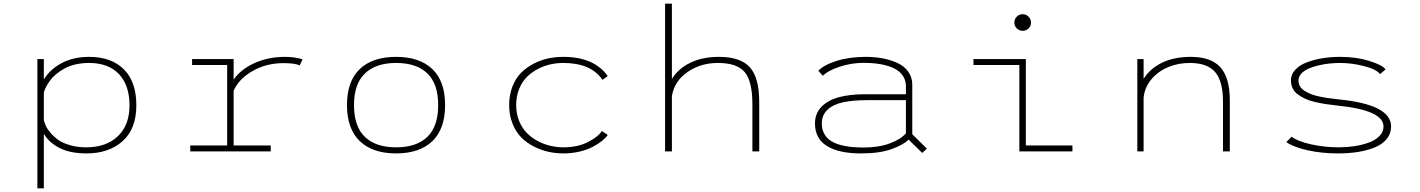

<svg xmlns="http://www.w3.org/2000/svg" viewBox="-20 -820 7690 1040"><path d="M182.5 -500H217.5V-389.5Q250.5 -444 313.8 -478Q377 -512 463 -512Q582.5 -512 650.5 -445Q718.5 -378 718.5 -249Q718.5 -122 644.2 -55.5Q570 11 448.5 11Q362 11 304.2 -17.5Q246.5 -46 217.5 -95.5V200H182.5ZM461.5 -479Q422.5 -479 388 -470.8Q353.5 -462.5 328.5 -448.5Q303.5 -434.5 283.2 -417.5Q263 -400.5 249.8 -382Q236.5 -363.5 228.8 -348Q221 -332.5 217.5 -319V-169Q221 -152.5 229.8 -135Q238.5 -117.5 256.8 -96.8Q275 -76 299.2 -59.8Q323.5 -43.5 362 -32.8Q400.5 -22 446.5 -22Q555.5 -22 618.5 -82.2Q681.5 -142.5 681.5 -249Q681.5 -357.5 624.8 -418.2Q568 -479 461.5 -479Z M1245.5 -32H1446.5V0H1010.5V-32H1210.5V-468H1020.5V-500H1245.5V-388.5Q1282.5 -443.5 1357.2 -477.8Q1432 -512 1524.5 -512Q1577 -512 1619 -498.5L1603.5 -465.5Q1579.5 -478 1515 -478Q1422.5 -478 1348 -435.2Q1273.5 -392.5 1245.5 -328.5Z M1859.5 -251Q1859.5 -380.5 1929 -446.2Q1998.5 -512 2125.5 -512Q2252.5 -512 2321.8 -446Q2391 -380 2391 -251Q2391 -121.5 2321.8 -55.2Q2252.5 11 2125.5 11Q1998.5 11 1929 -55.5Q1859.5 -122 1859.5 -251ZM2125.5 -22Q2236.5 -22 2295 -78.8Q2353.5 -135.5 2353.5 -251Q2353.5 -366 2294.8 -422.5Q2236 -479 2125.5 -479Q2016 -479 1956.8 -422.2Q1897.5 -365.5 1897.5 -251Q1897.5 -135.5 1956.2 -78.8Q2015 -22 2125.5 -22Z M3272 -89Q3261.5 -73.5 3241.8 -57.5Q3222 -41.5 3192.5 -25.5Q3163 -9.5 3120.5 0.8Q3078 11 3031.5 11Q2990.5 11 2950.5 2.2Q2910.5 -6.5 2871.5 -26.5Q2832.5 -46.5 2803.2 -76Q2774 -105.5 2756 -150.8Q2738 -196 2738 -251Q2738 -306.5 2756 -352Q2774 -397.5 2803.2 -426.5Q2832.5 -455.5 2871.5 -475.5Q2910.5 -495.5 2950.2 -503.8Q2990 -512 3031.5 -512Q3197.5 -512 3272 -408L3243.5 -387.5Q3181 -479 3031.5 -479Q2996.5 -479 2961.8 -471.5Q2927 -464 2893.2 -446.2Q2859.5 -428.5 2833.8 -403Q2808 -377.5 2792 -338Q2776 -298.5 2776 -251Q2776 -204 2792 -164.8Q2808 -125.5 2833.8 -99.5Q2859.5 -73.5 2893.2 -55.8Q2927 -38 2961.8 -30Q2996.5 -22 3031.5 -22Q3107 -22 3162.5 -49.5Q3218 -77 3240.5 -110.5Z M3582.5 0V-800H3619.5V-392.5Q3653.5 -448 3718.8 -480Q3784 -512 3874.5 -512Q3990 -512 4041.2 -456.2Q4092.5 -400.5 4092.5 -265.5V0H4055.5V-255.5Q4055.5 -379.5 4014 -429.2Q3972.5 -479 3868.5 -479Q3775 -479 3703.5 -429.5Q3632 -380 3619.5 -299V0Z M4669.5 -512Q4718.5 -512 4762 -503.8Q4805.5 -495.5 4842 -478.5Q4878.5 -461.5 4900 -431.2Q4921.5 -401 4921.5 -361V-93L5000.5 -15L4975.5 8.5L4902 -63.5Q4871.5 -34.5 4808 -11.8Q4744.5 11 4643.5 11Q4524.5 11 4459.5 -29Q4394.5 -69 4394.5 -151Q4394.5 -205 4429 -241Q4463.5 -277 4523 -293.2Q4582.5 -309.5 4665.5 -309.5H4887V-353Q4887 -381.5 4873.8 -404Q4860.5 -426.5 4838.8 -440.5Q4817 -454.5 4786.8 -463.5Q4756.5 -472.5 4725.2 -476Q4694 -479.5 4658.5 -479.5Q4590.5 -479.5 4526.8 -458.2Q4463 -437 4437.5 -409.5L4412.5 -436.5Q4442.5 -468.5 4511.8 -490.2Q4581 -512 4669.5 -512ZM4658 -21Q4740.5 -21 4800.2 -43.5Q4860 -66 4887 -98V-277.5H4678.5Q4600.5 -277.5 4547.5 -266.2Q4494.5 -255 4463 -226.2Q4431.5 -197.5 4431.5 -151Q4431.5 -121 4443.2 -98Q4455 -75 4475.2 -60.5Q4495.5 -46 4525 -37Q4554.5 -28 4586.8 -24.5Q4619 -21 4658 -21Z M5551.2 -666Q5538 -653 5519.5 -653Q5501 -653 5487.8 -666Q5474.5 -679 5474.5 -698Q5474.5 -717 5487.8 -730Q5501 -743 5519.5 -743Q5538 -743 5551.2 -730Q5564.5 -717 5564.5 -698Q5564.5 -679 5551.2 -666ZM5536.5 -32H5789V0H5501.5V-468H5253V-500H5536.5Z M6140.5 0V-500H6174.5V-392.5Q6208.5 -448 6273.8 -480Q6339 -512 6430 -512Q6539.5 -512 6590.5 -455.5Q6641.5 -399 6641.5 -275.5V0H6604.5V-268.5Q6604.5 -380 6562.2 -429.5Q6520 -479 6424 -479Q6362 -479 6307.8 -456.5Q6253.5 -434 6217 -390.8Q6180.5 -347.5 6174.5 -291.5V0Z M7228.5 11Q7139 11 7062.8 -6Q6986.5 -23 6947.5 -50.5L6976.5 -79.5Q7008 -54.5 7081.5 -38.2Q7155 -22 7230.5 -22Q7274.5 -22 7316 -28.2Q7357.5 -34.5 7393.8 -47.5Q7430 -60.5 7452 -83Q7474 -105.5 7474 -135Q7474 -223 7225 -248Q7189.5 -252 7161.8 -256.2Q7134 -260.5 7103.2 -267.5Q7072.5 -274.5 7050.5 -284.8Q7028.5 -295 7010 -308.5Q6991.5 -322 6982 -341.2Q6972.5 -360.5 6972.5 -384.5Q6972.5 -417 6996 -442.2Q7019.5 -467.5 7058.5 -482.2Q7097.5 -497 7143.5 -504.5Q7189.5 -512 7239 -512Q7327.5 -512 7398 -489.8Q7468.5 -467.5 7485 -444L7455.5 -418.5Q7435 -445 7368.5 -462Q7302 -479 7239 -479Q7214.5 -479 7186.8 -476.5Q7159 -474 7127.5 -467Q7096 -460 7071.2 -449.8Q7046.5 -439.5 7030 -422.5Q7013.5 -405.5 7013.5 -384.5Q7013.5 -367.5 7021.2 -353.5Q7029 -339.5 7044 -329.5Q7059 -319.5 7078 -311.5Q7097 -303.5 7123 -298Q7149 -292.5 7174.2 -288.8Q7199.5 -285 7231.5 -281.5Q7515 -254 7515 -135Q7515 -97 7492.5 -68.5Q7470 -40 7430 -23Q7390 -6 7339.5 2.5Q7289 11 7228.5 11Z"/></svg>

Font: League Mono Wide Thin
Style: Regular
Weight: 100
Width: 8
Designer: Tyler Finck
Foundry: The League of Moveable Type / Tyler Finck
Version: Version 2.210